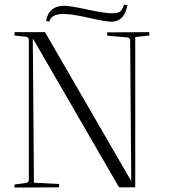

<svg xmlns="http://www.w3.org/2000/svg" viewBox="-20 -845 789 866"><path d="M45 -685 46 -700H183L572 -28L567 -665Q563 -675 556 -676L464 -684Q463 -690 463 -699L653 -700Q653 -699 654 -685L590 -678V0H517L128 -672L133 -21L247 -15Q247 -14 246 0L45 1L46 -13L98 -20Q108 -21 110 -33V-666Q108 -678 98 -679ZM271 -819Q294 -819 374 -802Q454 -785 483.5 -785Q513 -785 523 -794Q533 -803 539 -825L555 -821Q546 -780 527.5 -763.5Q509 -747 483.5 -747Q458 -747 381 -764.5Q304 -782 266 -782Q211 -782 202 -747L188 -751Q200 -819 271 -819Z"/></svg>

Font: Antic Didone
Style: Regular
Weight: 400
Designer: Santiago Orozco
Foundry: Santiago Orozco
Version: Version 2.000